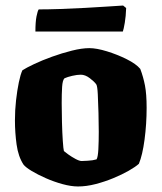

<svg xmlns="http://www.w3.org/2000/svg" viewBox="-20 -674 584 694"><path d="M262 0Q237 0 206 -8.5Q175 -17 145.5 -30Q116 -43 94.5 -56Q73 -69 65 -79Q46 -108 40 -151.5Q34 -195 34 -239Q34 -276 38 -311.5Q42 -347 48 -376Q54 -405 61 -420Q75 -429 103.5 -442.5Q132 -456 168 -469Q204 -482 240 -491Q276 -500 303 -500Q329 -500 366.5 -488.5Q404 -477 438 -460Q472 -443 487 -425Q498 -396 504 -365Q510 -334 510 -284Q510 -226 502.5 -169.5Q495 -113 482 -82Q470 -71 445.5 -57Q421 -43 389.5 -30Q358 -17 325 -8.5Q292 0 262 0ZM275 -92Q278 -92 297 -93Q316 -94 329 -98Q334 -106 335.5 -134Q337 -162 337 -198Q337 -228 336 -265.5Q335 -303 333.5 -333Q332 -363 328 -369Q321 -379 304.5 -391.5Q288 -404 272 -404Q259 -404 241.5 -400Q224 -396 213 -391Q206 -384 204.5 -359.5Q203 -335 203 -301Q203 -270 204 -232Q205 -194 207 -164.5Q209 -135 211 -128Q214 -125 226.5 -116Q239 -107 253 -99.5Q267 -92 275 -92ZM108 -560Q108 -595 112 -615Q116 -635 120 -640Q153 -640 197.5 -641.5Q242 -643 288 -645.5Q334 -648 371 -650.5Q408 -653 425 -654L436 -645Q435 -615 431 -591.5Q427 -568 424 -560Z"/></svg>

Font: Texturina Black
Style: Regular
Weight: 900
Designer: Guillermo Torres Carreño
Foundry: Omnibus-Type
Version: Version 1.002; ttfautohint (v1.8.3)